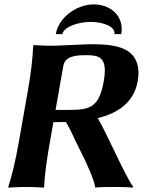

<svg xmlns="http://www.w3.org/2000/svg" viewBox="-20 -854 727 877"><path d="M366.9 -602C417.8 -602 458.8 -600.6 458.8 -531.4C458.8 -517.8 457.2 -501.5 453.7 -482C431.7 -357 384.8 -352 287.8 -352H233.8L269.2 -553C274.4 -582 295.9 -602 366.9 -602ZM223.9 -296C241.7 -296 260.8 -296.1 280.7 -296.8C303.1 -262.1 321.3 -214.8 341.8 -176C379.1 -104 410.2 -31 415.2 3C434.7 0 474.7 0 493.7 0C513.7 0 566.7 0 586.2 3L588.7 0C547.9 -57.7 474.8 -231 426.5 -314.5C514.6 -336.1 591.2 -382.7 608.9 -483C611.3 -496.7 612.5 -509.4 612.5 -521.2C612.5 -565.5 596.2 -597.2 567.7 -618C526.7 -648 460.6 -652 394.7 -652C369.7 -652 247.5 -645 217.5 -645C183.5 -645 134 -648 134 -648L131.5 -645C129.4 -588 121.4 -520 108.2 -445L65 -200C51.8 -125 35.3 -54 17.7 0L18.2 3C18.2 3 64.7 0 99.7 0C133.7 0 179.2 3 179.2 3L181.7 0C183.8 -57 193.8 -125 207 -200ZM234.8 -698H264.8C270.8 -732 339.7 -754 393.7 -754C451.7 -754 508.8 -732 502.8 -698H533.8C535.2 -706 535.9 -713.7 535.9 -721.1C535.9 -788.9 479.9 -834 407.8 -834C334.8 -834 249.1 -779 234.8 -698Z"/></svg>

Font: Linux Biolinum O 
Style: Bold Italic
Weight: 700
Designer: Philipp H. Poll
Foundry: Philipp H. Poll
Version: Version 1.3.2